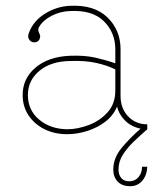

<svg xmlns="http://www.w3.org/2000/svg" viewBox="-20 -445 547 661"><path d="M211 17Q168 17 133.5 0Q99 -17 78.5 -47.5Q58 -78 58 -118Q58 -175 102.5 -212.5Q147 -250 221 -253Q271 -255 308.5 -246.5Q346 -238 377 -227V-275Q377 -333 337.5 -372Q298 -411 221 -407Q188 -406 158.5 -391Q129 -376 115 -353Q110 -344 112.5 -337.5Q115 -331 117.5 -324.5Q120 -318 115 -308Q111 -301 102 -299.5Q93 -298 86 -303Q72 -314 80 -333Q95 -373 135 -398Q175 -423 221 -425Q305 -429 350 -385Q395 -341 395 -276V-115Q395 -72 421 -44.5Q447 -17 487 -17V0Q463 21 440.5 42.5Q418 64 403 87.5Q388 111 388 139Q388 157 398 168.5Q408 180 428 179Q446 178 457.5 164Q469 150 469 129H487Q486 158 470 177Q454 196 428 196Q400 196 385 180Q370 164 370 139Q370 99 399 64Q428 29 464 -2Q431 -9 410 -30.5Q389 -52 383 -78Q370 -47 342.5 -26Q315 -5 280 6Q245 17 211 17ZM211 0Q247 0 285.5 -14.5Q324 -29 350.5 -58.5Q377 -88 377 -133V-206Q352 -219 313 -228Q274 -237 221 -235Q155 -234 115.5 -201Q76 -168 76 -118Q76 -66 114.5 -33.5Q153 -1 211 0Z"/></svg>

Font: Grandiflora One
Style: Regular
Weight: 400
Designer: Haesung Cho
Foundry: JAMO
Version: Version 1.000; ttfautohint (v1.8.4.7-5d5b);gftools[0.9.28]